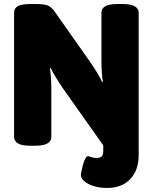

<svg xmlns="http://www.w3.org/2000/svg" viewBox="-20 -722 759 954"><path d="M511 212Q478 212 448.5 203.5Q419 195 400.5 180Q382 165 382 148Q382 143 385 128Q388 113 392.5 96Q397 79 403.5 66.5Q410 54 417 54Q423 54 434 58.5Q445 63 458 63Q478 63 485.5 55Q493 47 493 28V0L292 -284Q273 -312 256 -340Q239 -368 232 -384L228 -383Q231 -366 233 -336.5Q235 -307 235 -280V-41Q235 -21 216 -9.5Q197 2 155 2H130Q88 2 69 -9.5Q50 -21 50 -41V-660Q50 -681 69 -691.5Q88 -702 130 -702H160Q200 -702 218 -694.5Q236 -687 254 -661L428 -414Q446 -388 463 -360Q480 -332 487 -315L491 -316Q488 -333 486 -362.5Q484 -392 484 -419V-659Q484 -680 503 -691Q522 -702 564 -702H589Q631 -702 650 -690.5Q669 -679 669 -659V48Q669 124 627 168Q585 212 511 212Z"/></svg>

Font: Asap Black
Style: Regular
Weight: 900
Designer: Pablo Cosgaya
Foundry: Omnibus-Type
Version: Version 3.001; ttfautohint (v1.8.4.7-5d5b)